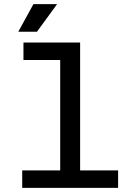

<svg xmlns="http://www.w3.org/2000/svg" viewBox="-20 -905 660 925"><path d="M93 -700H366V-84H549V0H87V-84H270V-616H93ZM68 -752 141 -885H255L158 -752Z"/></svg>

Font: Rilu
Style: Bold
Weight: 500
Designer: Alí Sinisterra
Foundry: Alí Sinisterra
Version: ""